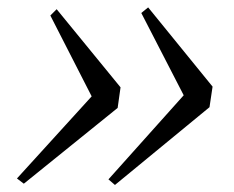

<svg xmlns="http://www.w3.org/2000/svg" viewBox="-20 -578 647 532"><path d="M298.5 -65.5 280.5 -81 489 -314 371.5 -542 390.5 -557.5 569 -338 560.5 -281ZM46 -69 27 -83.5 234 -311 119.5 -535 137 -552.5 314 -336 306 -279Z"/></svg>

Font: Merriweather 120pt Light
Style: Italic
Weight: 300
Italic angle: -7.8°
Version: Version 2.101